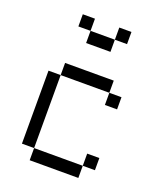

<svg xmlns="http://www.w3.org/2000/svg" viewBox="-139 -839 778 927"><g transform="rotate(20 250.0 -375.0)"><path d="M437.5 -62.5V-125H375V-62.5H125V0H375V-62.5ZM437.5 -375V-437.5H375V-375ZM375 -687.5V-750H312.5V-687.5H187.5V-625H312.5V-687.5ZM125 -62.5Q125 -62.5 125 -437.5H62.5Q62.5 -437.5 62.5 -62.5ZM125 -437.5H375V-500H125ZM187.5 -687.5V-750H125V-687.5Z"/></g></svg>

Font: Unifont
Style: Regular
Weight: 500
Version: Version 13.0.05